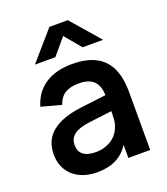

<svg xmlns="http://www.w3.org/2000/svg" viewBox="-143 -875 863 991"><g transform="rotate(-20 288.0 -380.0)"><path d="M244.5 -775H345.5L482 -617.5H369.5L295 -706.5L220 -617.5H107.5ZM287.5 -555Q403.5 -555 459.8 -496.8Q516 -438.5 516 -319V0H396V-72.5Q342.5 15 221.5 15Q180.5 15 147 3.5Q113.5 -8 89.8 -29.2Q66 -50.5 53 -80.5Q40 -110.5 40 -147Q40 -226.5 94.8 -270.5Q149.5 -314.5 253.5 -327.5L395.5 -345Q394 -399 367 -424Q340 -449 287.5 -449Q238.5 -449 210 -431Q181.5 -413 169 -374L59.5 -403.5Q81 -477.5 139.5 -516.2Q198 -555 287.5 -555ZM270.5 -241.5Q212.5 -234.5 185.2 -213.8Q158 -193 158 -157Q158 -85.5 250.5 -85.5Q275.5 -85.5 297 -92Q318.5 -98.5 335.8 -109.8Q353 -121 365.5 -136.8Q378 -152.5 384.5 -170.5Q393 -190 394.5 -212Q396 -234 396 -252V-257Z"/></g></svg>

Font: Vela Sans Bd
Style: Bold
Weight: 700
Designer: Principal design: Mikhail Sharanda - project Manrope.
Design modification: Ravid Balaliev
Foundry: Mikhail Sharanda
Version: Version 1.001